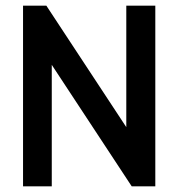

<svg xmlns="http://www.w3.org/2000/svg" viewBox="-20 -655 627 675"><path d="M443 0 162 -427V0H61V-635H143L424 -208V-635H526V0Z"/></svg>

Font: Gemunu Libre
Style: Bold
Weight: 700
Designer: Puspanada Ekanayake, Sola Matas, Pathum Egodawatta, Kosala Senevirathne
Foundry: mooniak
Version: Version 1.100